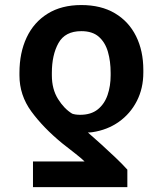

<svg xmlns="http://www.w3.org/2000/svg" viewBox="-20 -573 656 776"><path d="M494.7 183.2H113.3V79.5H321.7Q311.8 69.2 285.2 48.3Q258.5 27.3 230.8 5.7Q154.8 -56.8 106.7 -122.5Q58.6 -188.2 58.6 -268.5V-278.4Q58.6 -359.7 87.7 -421.5Q116.8 -483.3 172.8 -517.9Q228.7 -552.6 308.6 -552.6Q388.5 -552.6 444.4 -519.4Q500.4 -486.2 529.8 -427Q559.3 -367.9 559.3 -289.8V-279.8Q559.3 -215.9 533 -164.6Q506.7 -113.3 460.2 -80.4Q413.7 -47.6 353 -38.7Q348.4 -38 344.5 -37.8Q340.6 -37.6 335.2 -37.6Q359.7 -16.3 389.6 10.7Q419.4 37.6 447.6 64.6Q475.9 91.6 494.7 112.6ZM304 -109Q348 -109 375.2 -130.9Q402.3 -152.7 414.8 -189.1Q427.2 -225.5 427.2 -268.5V-278.4Q427.2 -325.3 416.2 -363.5Q405.2 -401.6 379.4 -424.4Q353.7 -447.1 308.6 -447.1Q243.3 -447.1 216.4 -399.1Q189.6 -351.2 189.6 -278.4V-268.5Q189.6 -212.7 214.5 -172.9Q239.3 -133.2 271.7 -113.6Q284.4 -109 304 -109Z"/></svg>

Font: Linik Sans SemiBold
Style: Regular
Weight: 600
Designer: Rasmus Andersson (font), Cristiano Sobral (main changes)
Foundry: rsms
Version: Version 3.018;June 1, 2022;FontCreator 14.0.0.2814 64-bit; t